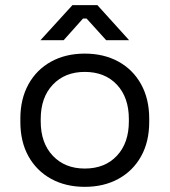

<svg xmlns="http://www.w3.org/2000/svg" viewBox="-20 -711 658 745"><path d="M309 14Q235 14 178.5 -17Q122 -48 90.5 -104.5Q59 -161 59 -238V-251Q59 -327 90.5 -384Q122 -441 178.5 -472Q235 -503 309 -503Q383 -503 439.5 -472Q496 -441 527.5 -384Q559 -327 559 -251V-238Q559 -161 527.5 -104.5Q496 -48 439.5 -17Q383 14 309 14ZM309 -57Q387 -57 433.5 -106.5Q480 -156 480 -240V-249Q480 -333 433.5 -382.5Q387 -432 309 -432Q232 -432 185 -382.5Q138 -333 138 -249V-240Q138 -156 185 -106.5Q232 -57 309 -57ZM137 -555 261 -691H358L481 -555H392L316 -639H302L227 -555Z"/></svg>

Font: Space Grotesk Light
Style: Regular
Weight: 400
Version: Version 2.000